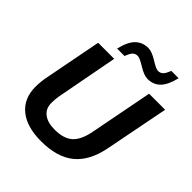

<svg xmlns="http://www.w3.org/2000/svg" viewBox="-238 -1049 1218 1218"><g transform="rotate(45 371.5 -440.0)"><path d="M336 -103Q417 -103 458.5 -140Q500 -177 517 -264L599 -688H743L659 -259Q632 -121 551.5 -55.5Q471 10 328 10Q199 10 128.5 -47.5Q58 -105 58 -210Q58 -257 69 -310L142 -688H286L211 -292Q202 -250 202 -208Q202 -158 237.5 -130.5Q273 -103 336 -103ZM525 -747Q494 -747 445.5 -777Q397 -807 379 -807Q358 -807 345 -794Q332 -781 320 -747H253Q271 -823 305 -856.5Q339 -890 391 -890Q423 -890 471 -860Q519 -830 536 -830Q557 -830 570.5 -843.5Q584 -857 596 -890H662Q644 -814 610.5 -780.5Q577 -747 525 -747Z"/></g></svg>

Font: Libra Sans
Style: Bold Italic
Weight: 700
Italic angle: -12°
Foundry: Context Ltd
Version: Version 1.002